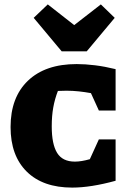

<svg xmlns="http://www.w3.org/2000/svg" viewBox="-20 -841 607 872"><path d="M308 11Q175 11 101.5 -61.5Q28 -134 28 -264Q28 -399 107 -474.5Q186 -550 328 -550Q367 -550 411.5 -544.5Q456 -539 505 -527V-339H429L393 -418Q366 -423 338 -426Q310 -429 282 -429Q263 -429 243 -428Q229 -392 222 -353.5Q215 -315 215 -267Q215 -186 239.5 -146.5Q264 -107 320 -107Q349 -107 388 -118L429 -208H505V-20Q392 11 308 11ZM260 -608 133 -760 197 -821 317 -727 438 -821 501 -760 374 -608Z"/></svg>

Font: Piazzolla SC ExtraBold
Style: Regular
Weight: 800
Designer: Juan Pablo del Peral
Foundry: Huerta Tipografica
Version: Version 1.330